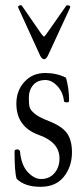

<svg xmlns="http://www.w3.org/2000/svg" viewBox="-20 -706 310 739"><path d="M150 -478Q142 -478 135 -491L50 -677Q48 -682 55 -685Q62 -688 65 -683L138 -577Q147 -565 150 -565Q151 -565 160 -577L235 -684Q237 -687 244.5 -685Q252 -683 250 -677L164 -491Q157 -478 150 -478ZM136 13Q75 13 44 -18Q36 -43 36 -123Q36 -131 46 -131Q55 -131 57 -123Q62 -70 87 -43.5Q112 -17 138 -17Q170 -17 189.5 -39.5Q209 -62 209 -96Q209 -158 131 -186Q43 -217 43 -307Q43 -357 74 -391Q105 -425 154 -425Q198 -425 234 -407Q246 -365 246 -318Q246 -312 237 -312Q231 -312 228 -314Q225 -316 226 -319Q222 -352 200.5 -375Q179 -398 155 -398Q124 -398 107.5 -378.5Q91 -359 91 -329Q91 -305 94 -293.5Q97 -282 114 -268Q131 -254 168 -240Q219 -220 238 -193Q257 -166 257 -120Q257 -65 226 -26Q195 13 136 13Z"/></svg>

Font: Junicode Cond Light
Style: Regular
Weight: 300
Width: 3
Designer: Peter S. Baker
Version: Version 2.201